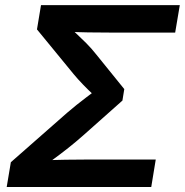

<svg xmlns="http://www.w3.org/2000/svg" viewBox="-20 -748 739 768"><path d="M6.8 0 23.4 -99.1 248.5 -296.9Q266.6 -312.5 286.4 -328.4Q306.2 -344.2 325.9 -359.1Q345.7 -374 363 -387Q380.4 -399.9 393.1 -409.2L382.3 -341.8Q370.1 -353.5 351.1 -371.3Q332 -389.2 311.5 -410.4Q291 -431.6 274.4 -451.7L127.9 -630.4L144 -727.5H699.2L680.7 -617.7H419.4Q374.5 -617.7 333 -618.4Q291.5 -619.1 254.4 -621.1L250.5 -646.5Q264.2 -633.3 283.7 -615.2Q303.2 -597.2 324.7 -575.7Q346.2 -554.2 365.7 -529.3L477.1 -391.6L469.7 -345.7L312 -205.6Q282.7 -179.7 252.7 -156Q222.7 -132.3 195.3 -112.3Q168 -92.3 146.5 -76.2L158.2 -106.4Q198.2 -108.4 242.4 -109.1Q286.6 -109.9 335.4 -109.9H603L585 0Z"/></svg>

Font: Inter 17pt SemiBold
Style: Italic
Weight: 600
Italic angle: -9.3988°
Version: Version 4.001;git-66647c0bb